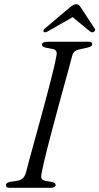

<svg xmlns="http://www.w3.org/2000/svg" viewBox="-20 -900 476 920"><path d="M179.5 -71Q175.5 -54 179.5 -44.8Q183.5 -35.5 198.5 -33.5L229 -28Q238.5 -26 242.5 -22.5Q246.5 -19 246.5 -13Q246.5 -7 240 -3.5Q233.5 0 223.5 0H28Q16.5 0 12.5 -3.5Q8.5 -7 8.5 -12.5Q8 -18.5 13 -22.5Q18 -26.5 28 -28.5L61.5 -33.5Q78.5 -36 88.5 -45.2Q98.5 -54.5 104 -71.5Q109 -91.5 118.2 -126.2Q127.5 -161 139.8 -205Q152 -249 165.2 -297.5Q178.5 -346 191.8 -395.2Q205 -444.5 216.8 -489.5Q228.5 -534.5 237.2 -571Q246 -607.5 250 -631Q253.5 -646 249.8 -654.2Q246 -662.5 231.5 -665.5L199.5 -671.5Q189 -674 185 -677.5Q181 -681 181 -687Q181 -693.5 188.5 -696.8Q196 -700 210.5 -700H403Q414 -700 418 -697.2Q422 -694.5 422 -689Q422 -682.5 416.8 -678.8Q411.5 -675 399.5 -672L364 -664Q348 -661.5 339.2 -654.8Q330.5 -648 326 -633.5Q320 -609 309.5 -571Q299 -533 286.2 -486.5Q273.5 -440 259.8 -389.5Q246 -339 233 -289.8Q220 -240.5 208.8 -197.2Q197.5 -154 190 -121Q182.5 -88 179.5 -71ZM340.5 -825H319.5L410.5 -750Q421 -742 429.5 -747.5Q433 -749.5 435 -754.2Q437 -759 433 -764L368 -863Q363 -871 358.2 -875.5Q353.5 -880 345 -880Q337 -880 329.8 -875.5Q322.5 -871 313 -863L195.5 -764Q189.5 -759 188.2 -754.2Q187 -749.5 189.5 -747.5Q193 -744.5 197.8 -745.2Q202.5 -746 209.5 -750Z"/></svg>

Font: Fraunces Light
Style: Italic
Weight: 300
Italic angle: -16°
Version: Version 1.000;[b76b70a41]